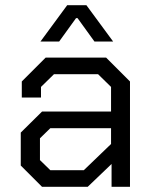

<svg xmlns="http://www.w3.org/2000/svg" viewBox="-20 -720 591 740"><path d="M60 -82V-209L142 -290H408V-385L358 -434H188L138 -385V-344H64V-406L156 -498H389L481 -406V0H410V-88L318 0H142ZM303 -64 408 -165V-226H174L134 -187V-103L174 -64ZM239 -700H313L416 -560H344L279 -650H273L208 -560H136Z"/></svg>

Font: Chakra Petch
Style: Regular
Weight: 400
Designer: Katatrad Aksorn Co.,Ltd.
Foundry: Cadson Demak Co.,Ltd.
Version: Version 1.000; ttfautohint (v1.6)